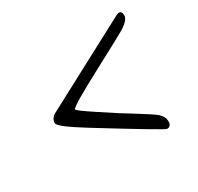

<svg xmlns="http://www.w3.org/2000/svg" viewBox="-112 -654 766 744"><g transform="rotate(-30 271.5 -281.5)"><path d="M436.5 -39.6Q427.7 -39.6 169.4 -199.2Q70.8 -260.3 70.8 -275.9Q70.8 -296.9 90.3 -308.6Q91.8 -309.6 274.4 -406.2Q457 -502.9 475.6 -512.9Q494.1 -522.9 499.5 -522.9Q513.2 -522.9 513.2 -503.4Q513.2 -483.9 476.1 -460Q463.4 -451.7 314.5 -372.8Q165.5 -293.9 165.5 -283.2Q165.5 -277.3 233.2 -232.9Q300.8 -188.5 305.7 -185.5L362.3 -150.4Q419.4 -114.7 431.2 -105.5Q456.1 -85.9 456.1 -62.7Q456.1 -39.6 436.5 -39.6Z"/></g></svg>

Font: Averia Serif Libre Light
Style: Italic
Weight: 300
Italic angle: -8.5°
Version: Version 1.002